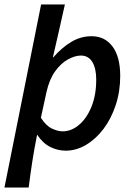

<svg xmlns="http://www.w3.org/2000/svg" viewBox="-34 -666 598 864"><path d="M-14 178 151 -646H258Q245 -587 231.5 -528Q218 -469 204 -408H206Q243 -451 286 -477Q329 -503 378 -503Q438 -503 472.5 -456.5Q507 -410 507 -324Q507 -254 486.5 -192.5Q466 -131 431.5 -85.5Q397 -40 353 -14Q309 12 262 12Q226 12 192.5 -4.5Q159 -21 133 -60Q120 5 111.5 60Q103 115 95 178ZM248 -75Q287 -75 321.5 -104Q356 -133 377.5 -185.5Q399 -238 399 -308Q399 -358 381.5 -387Q364 -416 330 -416Q303 -416 271.5 -398.5Q240 -381 214 -345Q188 -309 175 -251L150 -136Q173 -100 199.5 -87.5Q226 -75 248 -75Z"/></svg>

Font: Source Sans 3 Semibold
Style: Italic
Weight: 600
Italic angle: -11°
Designer: Paul D. Hunt
Foundry: Adobe
Version: Version 3.052;hotconv 1.1.0;makeotfexe 2.6.0